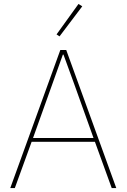

<svg xmlns="http://www.w3.org/2000/svg" viewBox="-20 -951 640 971"><path d="M568 0H545L460 -234H140L55 0H32L285 -698H315ZM453 -253 356 -524 301 -675H298L244 -524L147 -253ZM396 -919 281 -767 266 -777 377 -931Z"/></svg>

Font: IBM Plex Sans Thin
Style: Regular
Weight: 250
Designer: Mike Abbink, Paul van der Laan, Pieter van Rosmalen
Foundry: Bold Monday
Version: Version 3.201